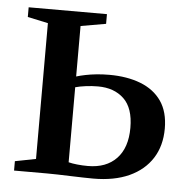

<svg xmlns="http://www.w3.org/2000/svg" viewBox="-44 -565 599 612"><g transform="rotate(5 256.0 -259.0)"><path d="M22.5 0V-30L89 -43V-477.5L23.5 -491.5V-522.5H274V-491.5L193.5 -477.5V-316Q206.5 -320 222.5 -323.2Q238.5 -326.5 257.8 -328.5Q277 -330.5 298.5 -330.5Q355.5 -330.5 398.8 -313.8Q442 -297 465.8 -262.8Q489.5 -228.5 489.5 -175Q489.5 -120 464 -80Q438.5 -40 390.8 -18.2Q343 3.5 276 3.5Q263.5 3.5 244.2 3Q225 2.5 203.2 1.8Q181.5 1 161.8 0.5Q142 0 128.5 0ZM255.5 -35Q314 -35 347 -69.5Q380 -104 380 -168Q380 -231 348.8 -260.8Q317.5 -290.5 266 -290.5Q246.5 -290.5 227 -288Q207.5 -285.5 193.5 -281.5V-41.5Q205 -38.5 221.2 -36.8Q237.5 -35 255.5 -35Z"/></g></svg>

Font: Merriweather 96pt Medium
Style: Regular
Weight: 500
Version: Version 2.100